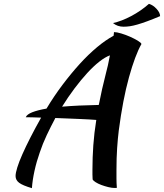

<svg xmlns="http://www.w3.org/2000/svg" viewBox="-20 -903 853 999"><path d="M146 76Q98 62 79.5 48Q61 34 61 13Q61 -3 70 -32Q79 -61 96.5 -100.5Q114 -140 138.5 -188Q163 -236 194 -291Q168 -292 147.5 -292.5Q127 -293 114 -293Q120 -308 148 -319Q176 -330 222 -338Q261 -403 305.5 -462Q350 -521 395 -570.5Q440 -620 485 -657.5Q530 -695 571 -717Q572 -724 572.5 -729Q573 -734 573 -736Q587 -736 610.5 -729Q634 -722 656.5 -712Q679 -702 696.5 -691.5Q714 -681 716 -674Q683 -616 651 -500.5Q619 -385 598 -224Q593 -184 589.5 -133Q586 -82 586 -19Q586 3 586 26Q586 49 588 74Q586 75 584 75Q582 75 576 75Q562 75 543.5 70.5Q525 66 507.5 59.5Q490 53 477.5 45Q465 37 462 31Q461 18 461 5.5Q461 -7 461 -21Q461 -83 465.5 -147Q470 -211 481 -279Q467 -280 444 -281.5Q421 -283 392.5 -284Q364 -285 331.5 -286.5Q299 -288 268 -289Q244 -244 223 -199.5Q202 -155 187 -110Q170 -62 159.5 -14Q149 34 146 76ZM532 -525Q536 -539 541.5 -563.5Q547 -588 552 -615Q527 -606 496.5 -582Q466 -558 433.5 -522.5Q401 -487 367.5 -442.5Q334 -398 303 -348Q387 -355 494 -357Q502 -399 511.5 -440.5Q521 -482 532 -525ZM755 -883Q776 -877 794.5 -857Q813 -837 813 -819Q775 -803 746.5 -792.5Q718 -782 695.5 -775.5Q673 -769 656 -766.5Q639 -764 623 -764Q591 -764 568 -783Q613 -793 663 -819.5Q713 -846 755 -883Z"/></svg>

Font: Kaushan Script
Style: Regular
Weight: 400
Designer: Pablo Impallari
Foundry: Pablo Impallari
Version: Version 1.002